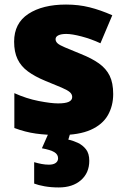

<svg xmlns="http://www.w3.org/2000/svg" viewBox="-20 -583 557 843"><path d="M243 10Q184 10 137.5 3.5Q91 -3 43 -21V-174Q96 -150 150 -139.5Q204 -129 235 -129Q267 -129 282 -136Q297 -143 297 -157Q297 -169 287 -178Q277 -187 251.5 -198Q226 -209 179 -228Q133 -247 102.5 -269.5Q72 -292 57 -323.5Q42 -355 42 -400Q42 -481 104.5 -522Q167 -563 270 -563Q325 -563 373 -551Q421 -539 473 -516L421 -393Q380 -412 338 -423Q296 -434 271 -434Q249 -434 236.5 -428Q224 -422 224 -411Q224 -401 232.5 -393Q241 -385 265 -375Q289 -365 335 -346Q383 -327 414.5 -304.5Q446 -282 461.5 -250.5Q477 -219 477 -170Q477 -118 453.5 -77Q430 -36 378.5 -13Q327 10 243 10ZM372 123Q372 176 335.5 208Q299 240 238 240Q204 240 176 235Q148 230 130 223V129Q147 134 163 137Q179 140 195 140Q214 140 224.5 132.5Q235 125 235 112Q235 95 218.5 85Q202 75 164 68L194 0H289L280 30Q300 34 321.5 44Q343 54 357.5 72.5Q372 91 372 123Z"/></svg>

Font: Noto Sans Symbols Black
Style: Regular
Weight: 900
Version: Version 2.002